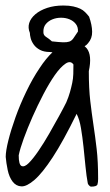

<svg xmlns="http://www.w3.org/2000/svg" viewBox="-20 -699 406 706"><path d="M89.8 -578.1Q82 -596.7 87.4 -614.3Q92.8 -631.8 109.9 -646.5Q127 -661.1 153.3 -669.9Q179.7 -678.7 212.9 -678.7Q234.4 -678.7 249.5 -675.3Q264.6 -671.9 274.9 -667Q285.2 -662.1 293 -654.3Q300.8 -646.5 307.6 -637.7Q318.4 -607.4 318.8 -582.5Q319.3 -557.6 303.7 -540Q298.8 -533.2 291 -529.3Q294.9 -525.4 298.8 -521.5Q319.3 -496.1 306.6 -437.5Q306.6 -373 312 -327.1Q317.4 -281.2 323.7 -239.3Q330.1 -197.3 335.4 -151.4Q340.8 -105.5 340.8 -41Q340.8 -29.3 338.4 -21Q335.9 -12.7 314.5 -12.7Q311.5 -12.7 307.1 -17.6Q302.7 -22.5 302.7 -25.4Q297.9 -50.8 294.4 -86.4Q291 -122.1 287.1 -158.7Q283.2 -195.3 277.8 -227.5Q272.5 -259.8 261.7 -280.3Q211.9 -178.7 173.8 -120.6Q135.7 -62.5 106.9 -37.6Q78.1 -12.7 58.6 -13.7Q39.1 -14.6 26.4 -31.2Q13.7 -47.9 8.3 -73.7Q2.9 -99.6 1 -122.1Q1 -143.6 10.7 -182.6Q20.5 -221.7 37.1 -268.1Q53.7 -314.5 76.7 -362.3Q99.6 -410.2 126 -449.2Q148.4 -483.4 172.9 -506.8Q168.9 -506.8 163.1 -507.8Q141.6 -507.8 127 -515.6Q112.3 -523.4 104 -535.2Q95.7 -546.9 92.8 -558.6Q89.8 -570.3 89.8 -578.1ZM250 -461.9Q239.3 -477.5 220.7 -464.8Q202.1 -452.1 181.6 -422.9Q161.1 -393.6 139.6 -352.5Q118.2 -311.5 99.6 -269.5Q81.1 -227.5 67.4 -189.9Q53.7 -152.3 48.8 -127.9Q48.8 -92.8 59.6 -88.4Q70.3 -84 85.9 -99.6Q101.6 -115.2 121.6 -144.5Q141.6 -173.8 160.6 -207Q179.7 -240.2 196.8 -271.5Q213.9 -302.7 223.6 -322.3Q232.4 -342.8 237.3 -360.4Q242.2 -377.9 245.6 -394Q249 -410.2 249.5 -426.8Q250 -443.4 250 -461.9ZM139.6 -580.1Q139.6 -569.3 149.9 -563Q160.2 -556.6 170.9 -546.9Q197.3 -543.9 211.4 -543.5Q225.6 -543 234.4 -545.9Q243.2 -548.8 249.5 -557.6Q255.9 -566.4 266.6 -583Q267.6 -599.6 258.8 -610.8Q250 -622.1 235.8 -627.9Q221.7 -633.8 204.6 -633.8Q187.5 -633.8 172.9 -627.9Q158.2 -622.1 148.4 -610.4Q138.7 -598.6 139.6 -580.1Z"/></svg>

Font: Shadows Into Light
Style: Regular
Weight: 400
Designer: Kimberly Geswein
Foundry: Kimberly Geswein
Version: Version 001.000